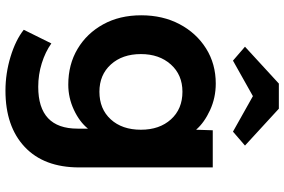

<svg xmlns="http://www.w3.org/2000/svg" viewBox="-189 -622 1041 703"><g transform="rotate(90 331.5 -270.5)"><path d="M312 230Q249 230 188 211.5Q127 193 89 163L139 62Q170 84 211.5 97Q253 110 298 110Q451 110 451 -34V-72Q426 -41 382 -20.5Q338 0 290 0Q216 0 159 -34Q102 -68 69 -128Q36 -188 36 -267Q36 -346 68.5 -407.5Q101 -469 157.5 -504.5Q214 -540 286 -540Q338 -540 383.5 -519Q429 -498 455 -468L457 -529H593V-40Q593 89 518 159.5Q443 230 312 230ZM316 -114Q379 -114 417 -155.5Q455 -197 455 -266Q455 -334 417 -376Q379 -418 316 -418Q254 -418 216 -375.5Q178 -333 178 -266Q178 -198 216 -156Q254 -114 316 -114ZM202 -603 151 -647 286 -771H378L513 -647L462 -603L332 -676Z"/></g></svg>

Font: Lexend Deca SemiBold
Style: Regular
Weight: 600
Designer: Bonnie Shaver-Troup, Thomas Jockin
Foundry: Lexend
Version: Version 1.008; ttfautohint (v1.8.4.7-5d5b)